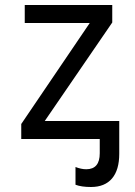

<svg xmlns="http://www.w3.org/2000/svg" viewBox="-20 -556 540 768"><path d="M457 59Q457 124 428 158Q399 192 344 192Q306 192 282 183V112Q305 121 325 121Q379 121 379 57V0H65V-60L339 -464H79V-536H429V-466L159 -72H457Z"/></svg>

Font: Noto Sans Mono UI Cond
Style: Regular
Weight: 400
Width: 3
Monospace: yes
Designer: Monotype Design team
Foundry: Monotype Imaging Inc.
Version: Version 1.000